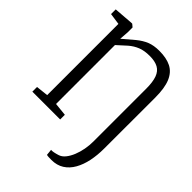

<svg xmlns="http://www.w3.org/2000/svg" viewBox="-275 -875 1218 1218"><g transform="rotate(45 334.0 -266.0)"><path d="M378 217.5 374 177Q382 178.5 397.5 175.5Q413 172.5 430.5 167Q453.5 160 471 138.2Q488.5 116.5 501 85.8Q513.5 55 520 19.8Q526.5 -15.5 526.5 -50V-524Q526.5 -584 513.5 -619.8Q500.5 -655.5 471.8 -671.2Q443 -687 396 -687Q347 -687 313.8 -673.5Q280.5 -660 252.5 -635.8Q224.5 -611.5 190.5 -579.5V-51L278.5 -42V0H29V-42L111 -51V-690L34 -701V-743L164 -753H172L190.5 -737.5V-693L186 -631.5Q230 -670 263.2 -697.2Q296.5 -724.5 331.5 -738.8Q366.5 -753 416 -753Q480 -753 522.2 -731.8Q564.5 -710.5 585.8 -660.2Q607 -610 607 -523L606.5 -66.5Q606.5 -7.5 595.8 44.5Q585 96.5 562.5 136.2Q540 176 504.8 198.5Q469.5 221 421 221Q410 221 396.2 220.5Q382.5 220 378 217.5Z"/></g></svg>

Font: Merriweather 24pt SemiCondensed Light
Style: Regular
Weight: 300
Width: 4
Designer: Eben Sorkin
Foundry: Eben Sorkin
Version: Version 2.100